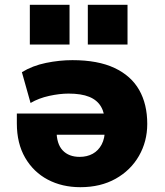

<svg xmlns="http://www.w3.org/2000/svg" viewBox="-20 -767 685 798"><path d="M314 11Q238 11 178.5 -20.5Q119 -52 84.5 -111.5Q50 -171 50 -254V-295H439V-207H199L215 -224Q215 -169 240.5 -142Q266 -115 311 -115Q342 -115 365.5 -128Q389 -141 402.5 -166.5Q416 -192 416 -229V-255Q416 -296 400 -323.5Q384 -351 351 -364.5Q318 -378 265 -378Q228 -378 184.5 -368.5Q141 -359 107 -339L71 -467Q115 -494 171 -505.5Q227 -517 281 -517Q387 -517 456 -484.5Q525 -452 558.5 -393Q592 -334 592 -252Q592 -179 557.5 -119Q523 -59 460.5 -24Q398 11 314 11ZM345 -582V-747H510V-582ZM104 -582V-747H269V-582Z"/></svg>

Font: Nunito Sans 7pt Black
Style: Regular
Weight: 900
Designer: Vernon Adams
Foundry: Vernon Adams
Version: Version 3.101;gftools[0.9.27]